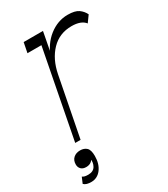

<svg xmlns="http://www.w3.org/2000/svg" viewBox="-207 -641 812 930"><g transform="rotate(-30 199.0 -176.5)"><path d="M49 0 144 -492H66L77 -548H185L155 -390L150 -411Q175 -481 223 -518.5Q271 -556 327 -556Q368 -556 387.5 -542Q407 -528 417 -507L391 -471Q369 -499 316 -499Q248 -499 203 -452.5Q158 -406 143 -329L79 0ZM22 203Q9 203 -1.5 200Q-12 197 -19 190L-5 157Q0 161 7.5 163Q15 165 27 165Q56 165 67.5 145Q79 125 74 100L79 104Q71 117 61 122.5Q51 128 37 128Q19 128 9 118Q-1 108 -1 92Q-1 69 13.5 56Q28 43 51 43Q73 43 86.5 55.5Q100 68 100 102Q100 146 78.5 174.5Q57 203 22 203Z"/></g></svg>

Font: Savate ExtraLight
Style: Italic
Weight: 200
Italic angle: -11°
Designer: Max Esnée
Foundry: Plomb Type
Version: Version 2.000